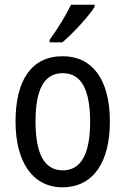

<svg xmlns="http://www.w3.org/2000/svg" viewBox="-20 -786 533 816"><path d="M382 -757V-766H282C260 -721 227 -666 191 -617V-606H245C288 -642 357 -716 382 -757ZM447 -269C447 -450 371 -547 247 -547C114 -547 46 -446 46 -269C46 -98 119 10 245 10C378 10 447 -99 447 -269ZM131 -269C131 -404 166 -475 247 -475C326 -475 363 -404 363 -269C363 -134 326 -62 247 -62C167 -62 131 -135 131 -269Z"/></svg>

Font: Noto Sans Khmer Condensed
Style: Regular
Weight: 400
Width: 3
Designer: Danh Hong and the Monotype Design Team
Foundry: Monotype Imaging Inc.
Version: Version 2.004